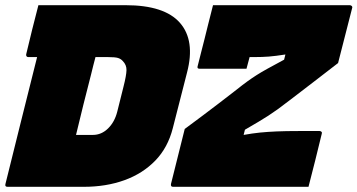

<svg xmlns="http://www.w3.org/2000/svg" viewBox="-39 -720 1377 740"><path d="M445 -700Q595 -700 654.5 -632Q714 -564 682 -441L627 -226Q608 -151 559.5 -101Q511 -51 440.5 -25.5Q370 0 284 0H-10Q-21 0 -18 -11Q9 -122 40.5 -246.5Q72 -371 104 -500H70Q65 -500 63 -503.5Q61 -507 62 -511Q74 -561 85 -606Q96 -651 109 -700ZM911 -455H731Q719 -455 723 -466Q731 -498 737 -521.5Q743 -545 749 -568.5Q755 -592 762.5 -623Q770 -654 782 -700H1309Q1314 -700 1317 -696.5Q1320 -693 1318 -688L1264 -477Q1212 -437 1170 -404.5Q1128 -372 1078 -334Q1051 -313 1031.5 -299Q1012 -285 995 -274Q978 -263 957 -250.5Q936 -238 905 -220L900 -200Q933 -206 962.5 -209Q992 -212 1027.5 -213.5Q1063 -215 1113 -215H1193Q1197 -215 1200 -212Q1203 -209 1201 -204Q1188 -151 1176 -102Q1164 -53 1150 0H628Q618 0 620 -11L673 -223Q712 -252 743.5 -275.5Q775 -299 805.5 -322.5Q836 -346 871 -373Q896 -393 914 -406Q932 -419 950 -430.5Q968 -442 992.5 -455.5Q1017 -469 1056 -490L1061 -510Q1023 -504 997.5 -502Q972 -500 941 -500H923Q920 -488 917 -477.5Q914 -467 911 -455ZM254 -200H319Q352 -200 377.5 -225Q403 -250 413 -290L437 -386Q448 -429 448.5 -449.5Q449 -470 434 -485Q427 -493 416 -496.5Q405 -500 377 -500H329Q325 -486 320.5 -467.5Q316 -449 312 -433Q297 -375 282.5 -317Q268 -259 254 -200Z"/></svg>

Font: Recursive Sn Lnr St XBk
Style: Italic
Weight: 1000
Italic angle: -15°
Version: Version 1.079;hotconv 1.0.112;makeotfexe 2.5.65598; ttfautoh